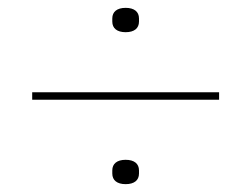

<svg xmlns="http://www.w3.org/2000/svg" viewBox="-20 -550 640 489"><path d="M538 -296V-315H62V-296ZM300 -81C322 -81 334 -91 334 -108V-116C334 -133 322 -143 300 -143C278 -143 266 -133 266 -116V-108C266 -91 278 -81 300 -81ZM300 -468C322 -468 334 -478 334 -495V-503C334 -520 322 -530 300 -530C278 -530 266 -520 266 -503V-495C266 -478 278 -468 300 -468Z"/></svg>

Font: IBM Plex Arabic Thin
Style: Regular
Weight: 100
Designer: Mike Abbink, Paul van der Laan, Pieter van Rosmalen, Wael Morcos, Khajak Apelian
Foundry: Bold Monday
Version: Version 1.0